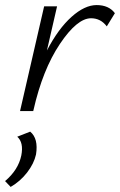

<svg xmlns="http://www.w3.org/2000/svg" viewBox="-44 -438 473 757"><path d="M337 -418Q385 -418 409 -386L377 -334Q353 -366 315 -366Q260 -366 192 -264.5Q124 -163 88 -4L87 0H35L130 -413H181L141 -239Q186 -325 238 -371.5Q290 -418 337 -418ZM75 81Q108 108 98 171Q90 207 63 242Q36 277 -2 299L-24 276Q28 232 40 175Q50 124 24 101Z"/></svg>

Font: EauTestInfant Semilight
Style: Italic
Weight: 300
Italic angle: -12°
Designer: Christian Thalmann (Catharsis Fonts)
Version: Version 0.001;PS 000.001;hotconv 1.0.88;makeotf.lib2.5.64775